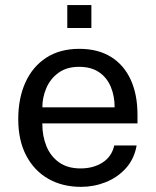

<svg xmlns="http://www.w3.org/2000/svg" viewBox="-20 -717 607 747"><path d="M144.6 -237Q144.4 -187.9 160.7 -148.2Q176.9 -108.6 210.1 -85.1Q243.2 -61.7 293.4 -61.7Q342.9 -61.7 378.7 -84.5Q414.6 -107.3 424.6 -151.1H511.6Q502.3 -98.5 469.8 -62.5Q437.2 -26.5 391.3 -8.2Q345.4 10 295.1 10Q222.8 10 167.8 -21.4Q112.8 -52.9 81.9 -111.9Q51 -170.9 51 -253.3Q51 -334.9 79 -396.5Q107 -458.2 160.2 -492.6Q213.3 -527 288.5 -527Q361.5 -527 411.9 -495.6Q462.3 -464.2 488.6 -406.8Q514.9 -349.3 514.9 -270.8V-237ZM144.9 -299.4H426Q426 -343.8 410.9 -379.6Q395.8 -415.4 365.2 -436.2Q334.6 -457 287.8 -457Q239.2 -457 207.5 -433.7Q175.7 -410.5 160.2 -374.2Q144.6 -337.9 144.9 -299.4ZM241.8 -608V-697.4H335.5V-608Z"/></svg>

Font: Public Sans Thin
Style: Regular
Weight: 100
Designer: The Public Sans project authors (U.S. Web Design System). Libre Franklin designed by Pablo Impallari and Rodrigo Fuenzal
Version: Version 1.008